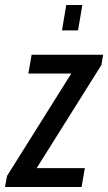

<svg xmlns="http://www.w3.org/2000/svg" viewBox="-46 -745 431 765"><path d="M-26 0 -18 -44 238 -452H67L80 -527H365L358 -486L100 -75H292L279 0ZM201 -624 218 -725H282L265 -624Z"/></svg>

Font: Archivo ExtraCondensed Medium
Style: Italic
Weight: 500
Width: 2
Italic angle: -10°
Designer: Hector Gatti
Foundry: Omnibus-Type
Version: Version 2.001